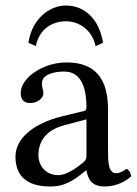

<svg xmlns="http://www.w3.org/2000/svg" viewBox="-20 -665 497 695"><path d="M293 -48C299 -17 310 10 360 10C398 10 434 -7 455 -27C453 -39 449 -48 438 -54C431 -48 414 -38 401 -38C372 -38 371 -77 371 -123V-270C371 -412 293 -439 220 -439C138 -439 55 -385 55 -328C55 -304 67 -292 90 -292C119 -292 137 -313 137 -326C137 -333 136 -340 134 -344C133 -347 132 -353 132 -364C132 -395 174 -406 212 -406C246 -406 293 -389 293 -276C293 -269 290 -265 287 -264L201 -243C105 -219 36 -166 36 -98C36 -16 92 10 162 10C197 10 227 2 271 -32L291 -48ZM293 -233V-101C293 -88 287 -81 279 -75C253 -54 219 -31 191 -31C141 -31 119 -71 119 -102C119 -147 140 -193 214 -212ZM326 -498 353 -510C339 -595 288 -645 218 -645C159 -645 95 -596 83 -510L110 -498C120 -556 166 -588 218 -588C272 -588 315 -551 326 -498Z"/></svg>

Font: Libertinus Serif
Style: Regular
Weight: 400
Designer: Philipp H. Poll, Khaled Hosny
Foundry: Caleb Maclennan
Version: Version 7.050;RELEASE